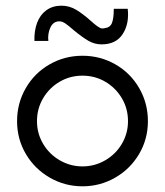

<svg xmlns="http://www.w3.org/2000/svg" viewBox="-20 -648 580 675"><path d="M40 -222Q40 -285 70.5 -338Q101 -391 154 -421.5Q207 -452 270 -452Q333 -452 386 -421.5Q439 -391 469.5 -338Q500 -285 500 -222Q500 -159 469 -106.5Q438 -54 385 -23.5Q332 7 270 7Q208 7 155 -23.5Q102 -54 71 -106.5Q40 -159 40 -222ZM430 -222Q430 -266 408.5 -302.5Q387 -339 350.5 -360.5Q314 -382 270 -382Q226 -382 189.5 -360.5Q153 -339 131.5 -302.5Q110 -266 110 -222Q110 -179 131.5 -142.5Q153 -106 190 -84.5Q227 -63 270 -63Q313 -63 350 -84.5Q387 -106 408.5 -142.5Q430 -179 430 -222ZM239 -542Q222 -557 210.5 -565Q199 -573 189 -573Q167 -573 157 -551Q147 -529 150 -504H101Q100 -540 110.5 -568Q121 -596 143 -612Q165 -628 196 -628Q224 -628 248 -613.5Q272 -599 300 -574Q312 -563 322.5 -555.5Q333 -548 339 -548Q345 -548 348 -549Q367 -551 373.5 -567Q380 -583 380 -617H429Q435 -565 411.5 -528.5Q388 -492 337 -492Q312 -492 290 -505Q268 -518 239 -542Z"/></svg>

Font: Teachers[wght]
Style: Regular
Weight: 400
Designer: Alfredo Marco Pradil & Chank Diesel
Version: Version 1.000;Glyphs 3.1.2 (3151)